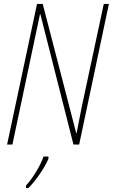

<svg xmlns="http://www.w3.org/2000/svg" viewBox="-20 -734 573 975"><path d="M16 0H43L156 -534C168 -589 175 -626 183 -662H185L353 0H382L533 -714H507L395 -191C388 -156 378 -105 369 -58H367L197 -714H168ZM112 208V221H124C162 184 208 116 226 72V61H201C185 109 142 177 112 208Z"/></svg>

Font: Noto Sans Condensed Thin
Style: Italic
Weight: 100
Width: 3
Italic angle: -12°
Designer: Monotype Design Team
Foundry: Monotype Imaging Inc.
Version: Version 2.013